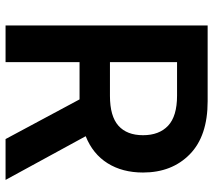

<svg xmlns="http://www.w3.org/2000/svg" viewBox="-58 -709 767 691"><g transform="rotate(90 325.5 -363.5)"><path d="M71.7 0V-727.3H344.5Q469.8 -727.3 535.3 -663Q600.9 -598.7 600.9 -494.7Q600.9 -420.5 567.5 -367.2Q534.1 -313.9 470.2 -288.4L627.5 0H480.5L337.7 -266.3H203.5V0ZM203.5 -375.7H324.9Q398.1 -375.7 432.4 -406.2Q466.6 -436.8 466.6 -494.7Q466.6 -552.9 432.4 -585Q398.1 -617.2 324.2 -617.2H203.5Z"/></g></svg>

Font: Inter Zeller Semi Bold
Style: Regular
Weight: 600
Designer: Rasmus Andersson; Joe Bland
Foundry: zeller
Version: Version 3.015;git-dec3a8cb1